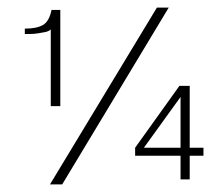

<svg xmlns="http://www.w3.org/2000/svg" viewBox="-20 -462 558 503"><path d="M477 -54V8H453V-54H334V-75L450 -237H477V-75H513V-54ZM143 21H111L391 -442H422ZM113 -184V-385Q108 -380 98.5 -378Q89 -376 78.5 -374.5Q68 -373 59.5 -373Q51 -373 48 -373H45V-387Q76 -387 92.5 -396.5Q109 -406 115 -436H138V-184ZM453 -208 357 -75H453Z"/></svg>

Font: Chathura
Style: Regular
Weight: 400
Designer: Appaji Ambarisha Darbha
Foundry: Aditya Fonts
Version: Version 1.001 2016